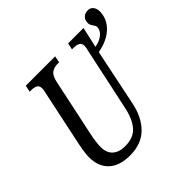

<svg xmlns="http://www.w3.org/2000/svg" viewBox="-196 -944 1129 1129"><g transform="rotate(-45 368.0 -380.0)"><path d="M84 -154Q84 -187 97 -252L173 -611Q176 -623 176 -635Q176 -657 161.5 -665Q147 -673 120 -673H110L119 -714H363L355 -673H344Q313 -673 292.5 -658.5Q272 -644 263 -600L188 -247Q175 -186 175 -148Q175 -100 202.5 -74.5Q230 -49 281 -49Q352 -49 388.5 -92Q425 -135 441 -217L524 -605Q529 -620 529 -635Q529 -657 514.5 -665Q500 -673 472 -673H462L471 -714H599L570 -586Q610 -593 635 -613.5Q660 -634 660 -662Q660 -668 657 -673.5Q654 -679 650 -684Q643 -694 640 -701Q637 -708 637 -718Q637 -742 652 -756Q667 -770 690 -770Q712 -770 724 -754Q736 -738 736 -715Q735 -653 689 -609Q643 -565 562 -550L490 -202Q470 -101 413.5 -45.5Q357 10 263 10Q176 10 130 -33Q84 -76 84 -154Z"/></g></svg>

Font: Noto Serif Cond
Style: Italic
Weight: 400
Width: 3
Italic angle: -12°
Designer: Monotype Design Team
Foundry: Monotype Imaging Inc.
Version: Version 1.001